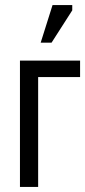

<svg xmlns="http://www.w3.org/2000/svg" viewBox="-20 -740 337 760"><path d="M297 -435H131V0H59V-500H297ZM188 -720H266V-699L184 -571H141Z"/></svg>

Font: PT Sans Narrow
Style: Regular
Weight: 400
Width: 3
Designer: A.Korolkova, O.Umpeleva, V.Yefimov
Foundry: ParaType Ltd
Version: Version 2.003W OFL